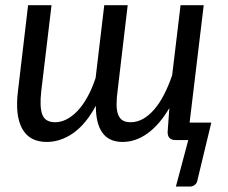

<svg xmlns="http://www.w3.org/2000/svg" viewBox="-20 -526 858 721"><path d="M745 -506.5 692 -65.5H773.5L722 148Q720.5 160.5 712.5 167.5Q704.5 174.5 693.5 174.5H640.5L687 0H640Q609 0 609.5 -30.5L616 -120.5Q579 -57.5 534.2 -25.2Q489.5 7 440.5 7Q389 7 364.2 -28Q339.5 -63 340 -129Q302.5 -59.5 255 -26.2Q207.5 7 155.5 7Q90.5 7 63.2 -43Q36 -93 47.5 -184.5L85.5 -506.5H173.5L135 -184.5Q128 -125 138.8 -96Q149.5 -67 187 -67Q208.5 -67 229.8 -77.8Q251 -88.5 271 -109.5Q291 -130.5 308.2 -161.5Q325.5 -192.5 339 -233L371.5 -506.5H459.5L421.5 -184.5Q417.5 -155 417.8 -132.8Q418 -110.5 423.5 -96Q429 -81.5 440.2 -74.2Q451.5 -67 470.5 -67Q494.5 -67 516.5 -79.2Q538.5 -91.5 558.5 -114.2Q578.5 -137 595.5 -169.8Q612.5 -202.5 626.5 -243.5L658 -506.5Z"/></svg>

Font: Lato
Style: Italic
Weight: 400
Italic angle: -7°
Designer: Lukasz Dziedzic
Foundry: tyPoland Lukasz Dziedzic
Version: Version 2.007; 2014-02-27